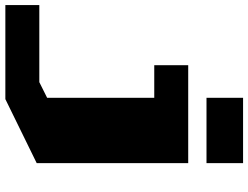

<svg xmlns="http://www.w3.org/2000/svg" viewBox="-298 -652 950 735"><g transform="rotate(90 177.5 -285.0)"><path d="M-170 40H125L185 10V-400H60V-530H435V50L190 170H-170ZM185 -600V-740H435V-600Z"/></g></svg>

Font: Stalinist One
Style: Regular
Weight: 400
Designer: Jovanny Lemonad
Foundry: Alexey Maslov, Jovanny Lemonad
Version: Version 3.004